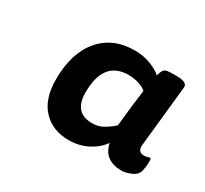

<svg xmlns="http://www.w3.org/2000/svg" viewBox="-71 -806 497 466"><g transform="rotate(30 178.0 -573.5)"><path d="M160 -439Q115 -439 87.5 -468Q60 -497 60 -552Q60 -625 95 -666.5Q130 -708 191 -708Q218 -708 239 -699Q260 -690 267 -682Q271 -696 275.5 -700.5Q280 -705 299 -705H310Q340 -705 339 -690L321 -517Q320 -498 337 -498Q343 -498 347 -499.5Q351 -501 352 -501Q356 -501 356 -495Q356 -493 356 -486Q356 -479 353 -465Q350 -452 335 -445.5Q320 -439 308 -439Q285 -439 270 -449.5Q255 -460 250 -483Q237 -464 213 -451.5Q189 -439 160 -439ZM189 -503Q207 -503 221 -511.5Q235 -520 246 -530L253 -595Q255 -609 256 -617.5Q257 -626 258 -633Q253 -639 238.5 -644Q224 -649 208 -649Q138 -649 138 -560Q138 -503 189 -503Z"/></g></svg>

Font: Asap Semi Expanded Semi Expanded Regular
Style: Bold Italic
Weight: 700
Width: 6
Italic angle: -6°
Designer: Pablo Cosgaya
Foundry: Omnibus-Type
Version: Version 3.001; ttfautohint (v1.8.4.7-5d5b)